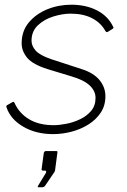

<svg xmlns="http://www.w3.org/2000/svg" viewBox="-20 -560 541 816"><path d="M206 10Q133 10 79 -21.5Q25 -53 8 -103Q5 -110 10 -113L33 -126Q36 -128 38.5 -126.5Q41 -125 42 -122Q62 -78 104 -53Q146 -28 208 -28Q232 -28 262.5 -34Q293 -40 321 -53.5Q349 -67 367.5 -89Q386 -111 386 -144Q386 -173 361.5 -196.5Q337 -220 282 -236L183 -266Q119 -286 95.5 -314.5Q72 -343 72 -376Q72 -428 102.5 -464.5Q133 -501 181 -520.5Q229 -540 283 -540Q345 -540 392 -516Q439 -492 461 -446Q463 -443 462 -441Q461 -439 458 -437L437 -424Q435 -423 432.5 -424Q430 -425 428 -428Q409 -463 371.5 -482.5Q334 -502 280 -502Q246 -502 207 -490Q168 -478 141 -452.5Q114 -427 114 -387Q114 -365 131.5 -345Q149 -325 199 -308L328 -266Q378 -250 403 -219.5Q428 -189 428 -151Q428 -111 408 -81Q388 -51 355 -30.5Q322 -10 283 0Q244 10 206 10ZM144 236Q141 236 140.5 234Q140 232 142 229L175 175Q177 170 176 167.5Q175 165 171 165H163Q159 165 157.5 163.5Q156 162 157 157L166 91Q168 82 175 82H220Q225 82 224 88L214 164Q212 168 212 170L172 229Q169 233 166 234.5Q163 236 157 236Z"/></svg>

Font: Libre Franklin Thin Thin
Style: Italic
Weight: 250
Italic angle: -8°
Version: Version 3.000